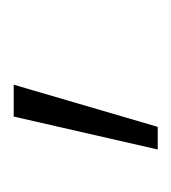

<svg xmlns="http://www.w3.org/2000/svg" viewBox="-5 -125 250 280"><g transform="rotate(-90 120.0 15.0)"><path d="M90 -90 42 120H75L136.5 -90Z"/></g></svg>

Font: Hauora ExtraLight
Style: Regular
Weight: 200
Designer: Mikhail Sharanda
Foundry: WCYS & Co.
Version: Version 1.010